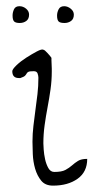

<svg xmlns="http://www.w3.org/2000/svg" viewBox="-20 -582 294 603"><path d="M82 -136.7Q82 -162.1 85 -187Q87.9 -211.9 91.3 -236.8Q94.7 -261.7 97.7 -286.6Q100.6 -311.5 100.6 -337.9Q100.6 -343.8 98.1 -351.1Q95.7 -358.4 85.9 -358.4Q73.2 -358.4 69.3 -356.4Q65.4 -354.5 64 -351.6Q62.5 -348.6 59.1 -344.7Q55.7 -340.8 43.9 -336.9H39.1Q18.6 -336.9 18.6 -358.4Q18.6 -364.3 31.7 -377Q44.9 -389.6 62.5 -400.9Q80.1 -412.1 95.7 -420.4Q111.3 -428.7 116.2 -425.8Q118.2 -425.8 122.1 -422.4Q126 -418.9 129.9 -414.6Q133.8 -410.2 137.2 -406.2Q140.6 -402.3 141.6 -400.4V-392.6Q141.6 -386.7 142.1 -379.9Q142.6 -373 142.6 -366.2V-357.4Q142.6 -329.1 138.7 -301.3Q134.8 -273.4 129.4 -245.1Q124 -216.8 120.1 -188.5Q116.2 -160.2 116.2 -131.8Q116.2 -127 117.2 -112.3Q118.2 -97.7 121.6 -82Q125 -66.4 131.8 -54.2Q138.7 -42 150.4 -42Q173.8 -42 185.5 -48.3Q197.3 -54.7 206.1 -62.5Q214.8 -70.3 225.1 -76.7Q235.4 -83 253.9 -83Q253.9 -42 223.6 -20.5Q193.4 1 146.5 1Q122.1 1 109.4 -14.6Q96.7 -30.3 90.3 -52.2Q84 -74.2 83 -97.7Q82 -121.1 82 -136.7ZM159.2 -533.2Q159.2 -543 164.1 -552.7Q168.9 -562.5 181.6 -562.5Q192.4 -562.5 202.1 -554.7Q211.9 -546.9 211.9 -536.1Q211.9 -522.5 203.1 -516.1Q194.3 -509.8 182.6 -509.8Q168.9 -509.8 164.1 -514.6Q159.2 -519.5 159.2 -533.2ZM19.5 -533.2Q19.5 -543 23.9 -552.7Q28.3 -562.5 41 -562.5Q52.7 -562.5 62 -554.7Q71.3 -546.9 71.3 -536.1Q71.3 -522.5 62.5 -516.1Q53.7 -509.8 42 -509.8Q29.3 -509.8 24.4 -514.6Q19.5 -519.5 19.5 -533.2Z"/></svg>

Font: Zeyada
Style: Regular
Weight: 400
Version: Version 1.002 2010